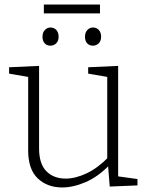

<svg xmlns="http://www.w3.org/2000/svg" viewBox="-20 -818 653 845"><path d="M254 7Q188 7 146 -33Q104 -73 104 -156V-489L113 -478L20 -494V-522L152 -528V-165Q152 -97 184 -64.5Q216 -32 269 -32Q312 -32 361 -55Q410 -78 458 -127L452 -113V-490L461 -478L368 -494V-522L500 -528V-35L491 -43L585 -30V-2L463 3L455 -96L463 -93Q413 -41 358 -17Q303 7 254 7ZM389 -617Q373 -617 363.5 -627.5Q354 -638 354 -656Q354 -675 364.5 -686Q375 -697 389 -697Q405 -697 415 -686Q425 -675 425 -656Q425 -638 414.5 -627.5Q404 -617 389 -617ZM202 -617Q186 -617 176.5 -627.5Q167 -638 167 -656Q167 -675 177.5 -686Q188 -697 202 -697Q218 -697 228 -686Q238 -675 238 -656Q238 -638 227.5 -627.5Q217 -617 202 -617ZM420 -798V-759H173V-798Z"/></svg>

Font: Bitter Thin Light
Style: Regular
Weight: 300
Version: Version 2.002